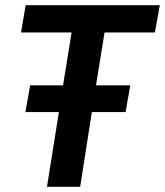

<svg xmlns="http://www.w3.org/2000/svg" viewBox="-20 -720 636 740"><path d="M577 -595H383L350 -391H482L464 -288H334L289 0H161L207 -288H78L96 -391H223L256 -595H61L79 -700H596Z"/></svg>

Font: Georama ExtraCondensed Thin SemiBold
Style: Italic
Weight: 600
Italic angle: -9°
Version: Version 1.001